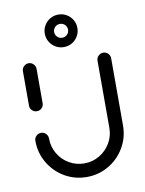

<svg xmlns="http://www.w3.org/2000/svg" viewBox="-81 -757 615 816"><g transform="rotate(-10 227.0 -349.5)"><path d="M67.4 -311.5Q55.2 -311.5 46.5 -320Q37.8 -328.5 37.8 -340.7V-488.9Q37.8 -501.1 46.5 -509.8Q55.2 -518.5 67 -518.5Q79.3 -518.5 88 -509.8Q96.7 -501.1 96.7 -488.9V-340.7Q96.7 -328.5 88 -320Q79.3 -311.5 67.4 -311.5ZM387.4 -507.8Q399.3 -507.8 408 -499.1Q416.7 -490.4 416.7 -478.1V-188.5Q416.7 -137 391.3 -93.5Q365.9 -50 322.4 -24.6Q278.9 0.7 227.8 0.7Q176.3 0.7 132.8 -24.6Q89.3 -50 63.9 -93.5Q38.5 -137 38.5 -188.5Q38.5 -200.7 47.2 -209.4Q55.9 -218.1 68.1 -218.1Q80 -218.1 88.7 -209.4Q97.4 -200.7 97.4 -188.5Q97.4 -153 114.8 -123Q132.2 -93 162.2 -75.6Q192.2 -58.1 227.8 -58.1Q263 -58.1 292.8 -75.7Q322.6 -93.3 340.2 -123.1Q357.8 -153 357.8 -188.5V-478.1Q357.8 -490.4 366.5 -499.1Q375.2 -507.8 387.4 -507.8ZM257.4 -630.4Q257.4 -642.6 248.7 -651.3Q240 -660 227.4 -660Q214.8 -660 206.1 -651.3Q197.4 -642.6 197.4 -630.4Q197.4 -617.8 206.1 -609.1Q214.8 -600.4 227.4 -600.4Q240 -600.4 248.7 -609.1Q257.4 -617.8 257.4 -630.4ZM157 -630.4Q157 -649.3 166.5 -665.4Q175.9 -681.5 192 -690.9Q208.1 -700.4 227.4 -700.4Q246.7 -700.4 262.8 -690.9Q278.9 -681.5 288.3 -665.4Q297.8 -649.3 297.8 -630.4Q297.8 -611.1 288.3 -595Q278.9 -578.9 262.8 -569.4Q246.7 -560 227.4 -560Q208.1 -560 192 -569.4Q175.9 -578.9 166.5 -595Q157 -611.1 157 -630.4Z"/></g></svg>

Font: 26F Galaxy Sans Medium
Style: Regular
Weight: 500
Designer: C₂₉H₂₅N₃O₅
Version: Version 1.100